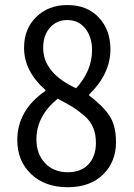

<svg xmlns="http://www.w3.org/2000/svg" viewBox="-20 -744 540 775"><path d="M252.9 11.7Q161.1 11.7 105.5 -41.5Q49.8 -94.7 49.8 -178.7Q49.8 -298.8 163.1 -377V-380.9Q77.1 -457 77.1 -550.8Q77.1 -627.9 126.5 -675.8Q175.8 -723.6 252 -723.6Q332 -723.6 378.9 -673.3Q425.8 -623 425.8 -544.9Q425.8 -446.3 339.8 -362.3V-358.4Q393.6 -318.4 420.9 -278.3Q448.2 -238.3 448.2 -169.9Q448.2 -90.8 396 -39.6Q343.8 11.7 252.9 11.7ZM287.1 -387.7Q351.6 -458 351.6 -542Q351.6 -593.8 324.7 -628.4Q297.9 -663.1 251 -663.1Q209 -663.1 181.6 -632.3Q154.3 -601.6 154.3 -550.8Q154.3 -449.2 287.1 -387.7ZM252.9 -48.8Q307.6 -48.8 337.4 -81.1Q367.2 -113.3 367.2 -167Q367.2 -201.2 356.4 -228Q345.7 -254.9 320.8 -276.4Q295.9 -297.9 273.9 -311.5Q252 -325.2 212.9 -345.7Q127 -275.4 127 -181.6Q127 -123 161.6 -85.9Q196.3 -48.8 252.9 -48.8Z"/></svg>

Font: GenEi Gothic M SemiLight
Style: Regular
Weight: 350
Designer: o_tamon (Modified); [Source Han Sans]
Ryoko NISHIZUKA  (kana & ideographs); Paul D. Hunt (Latin, Greek & Cyrillic); Wenl
Version: Version 1.1a;Original Version 1.004